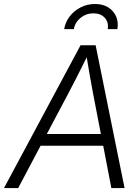

<svg xmlns="http://www.w3.org/2000/svg" viewBox="-53 -958 707 978"><path d="M-32.7 0 357.4 -727.5H434.1L581.5 0H514.2L472.7 -215.8H153.8L39.6 0ZM185.5 -275.4H460.9L421.4 -480Q414.6 -517.6 406.5 -561.5Q398.4 -605.5 388.7 -666Q358.4 -605.5 336.2 -561.5Q314 -517.6 293.9 -480ZM430.7 -937.5Q489.7 -937.5 521.7 -900.4Q553.7 -863.3 544.9 -809.6H495.6Q501.5 -844.2 480.7 -867.2Q460 -890.1 422.9 -890.1Q385.7 -890.1 357.4 -867.2Q329.1 -844.2 323.2 -809.6H273.9Q279.8 -845.7 302 -874.5Q324.2 -903.3 357.7 -920.4Q391.1 -937.5 430.7 -937.5Z"/></svg>

Font: Inter Display Light
Style: Italic
Weight: 300
Italic angle: -9.39999°
Designer: Rasmus Andersson
Foundry: rsms
Version: Version 4.000;git-a52131595